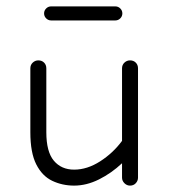

<svg xmlns="http://www.w3.org/2000/svg" viewBox="-20 -581 537 601"><path d="M387 0Q377 0 369.5 -7.5Q362 -15 362 -25V-70Q329 -39 290 -19.5Q251 0 212 0Q175 0 143.5 -15Q112 -30 93.5 -66.5Q75 -103 75 -167V-367Q75 -378 82.5 -385Q90 -392 100 -392Q111 -392 118 -385Q125 -378 125 -367V-167Q125 -106 148.5 -78Q172 -50 212 -50Q253 -50 293.5 -76Q334 -102 362 -140V-367Q362 -378 369.5 -385Q377 -392 387 -392Q398 -392 405 -385Q412 -378 412 -367V-25Q412 -15 405 -7.5Q398 0 387 0ZM140 -517Q131 -517 124.5 -523.5Q118 -530 118 -539Q118 -548 124.5 -554.5Q131 -561 140 -561H341Q350 -561 356.5 -554.5Q363 -548 363 -539Q363 -530 356.5 -523.5Q350 -517 341 -517Z"/></svg>

Font: Hubballi
Style: Regular
Weight: 400
Designer: Erin McLaughlin
Version: Version 1.000; ttfautohint (v1.8.3)